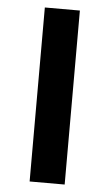

<svg xmlns="http://www.w3.org/2000/svg" viewBox="-52 -740 440 775"><g transform="rotate(5 168.5 -352.5)"><path d="M98 0V-705H240V0Z"/></g></svg>

Font: Nunito Sans 10pt Expanded
Style: Bold
Weight: 700
Width: 7
Designer: Vernon Adams
Foundry: Vernon Adams
Version: Version 3.101;gftools[0.9.27]